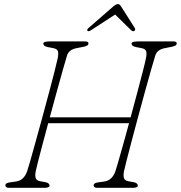

<svg xmlns="http://www.w3.org/2000/svg" viewBox="-20 -898 865 918"><path d="M151 -80Q146.5 -57 151 -45.5Q155.5 -34 174 -31L197 -27Q217 -23 217 -10Q217 -5 210.2 -2.5Q203.5 0 195 0H24Q6 0 6 -11Q4.5 -23 27 -26L56 -30Q77 -33 90.2 -46.5Q103.5 -60 110 -80Q114 -91 125 -129.8Q136 -168.5 151.2 -223.5Q166.5 -278.5 183.2 -339.8Q200 -401 215.2 -458.5Q230.5 -516 241.5 -559.2Q252.5 -602.5 256 -620Q260.5 -642 256.8 -653.2Q253 -664.5 234 -668L208 -673Q187 -677 187 -690Q187 -700 219 -700H386Q403 -700 403 -691Q403 -684.5 397.8 -680.8Q392.5 -677 378 -674L347 -668Q308.5 -661 300 -631Q293.5 -610 280.5 -564Q267.5 -518 251 -458.2Q234.5 -398.5 218 -337H604.5Q621 -398 636.5 -456Q652 -514 663.2 -558Q674.5 -602 678 -620Q682.5 -642 678.8 -653.2Q675 -664.5 656 -668L630 -673Q609 -677 609 -690Q609 -700 641 -700H808Q825 -700 825 -691Q825 -684.5 819.8 -680.8Q814.5 -677 800 -674L769 -668Q730.5 -661 722 -631Q715.5 -610.5 702.5 -564.8Q689.5 -519 673.2 -460Q657 -401 640.2 -338.8Q623.5 -276.5 608.8 -221Q594 -165.5 584.5 -127.5Q575 -89.5 573 -80Q568.5 -57 573 -45.5Q577.5 -34 596 -31L619 -27Q639 -23 639 -10Q639 -5 632.2 -2.5Q625.5 0 617 0H446Q428 0 428 -11Q426.5 -23 449 -26L478 -30Q499 -33 512.2 -46.5Q525.5 -60 532 -80Q535.5 -90 545.2 -123.8Q555 -157.5 568.5 -206Q582 -254.5 597 -309H210.5Q195.5 -253.5 182.5 -204.5Q169.5 -155.5 161 -122Q152.5 -88.5 151 -80ZM621.5 -750Q615 -746.5 608 -752.5L530.5 -828.5L413.5 -752.5Q403.5 -746.5 399 -750Q393.5 -755 403 -764L521.5 -867Q535.5 -878.5 544 -878.5Q552 -878.5 559 -867L624.5 -764Q629.5 -755 621.5 -750Z"/></svg>

Font: Fraunces 9pt S100 Thin
Style: Italic
Weight: 100
Italic angle: -16°
Version: Version 1.000; ttfautohint (v1.8.3)